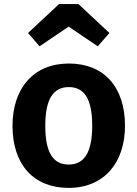

<svg xmlns="http://www.w3.org/2000/svg" viewBox="-20 -900 671 937"><path d="M173 -674 315 -770 457 -674 514 -739 363 -880H268L117 -739ZM316 -590C144 -590 41 -469 41 -286C41 -96 145 17 315 17C487 17 590 -105 590 -286C590 -476 487 -590 316 -590ZM316 -475C391 -475 430 -418 430 -286C430 -156 391 -97 315 -97C240 -97 201 -154 201 -286C201 -417 240 -475 316 -475Z"/></svg>

Font: Glow Sans SC Normal
Style: Bold
Weight: 700
Designer: Ryoko NISHIZUKA (kana, bopomofo & ideographs); Paul D. Hunt (Latin, Greek & Cyrillic); Sandoll Communications, Soo-young
Version: Version 0.93